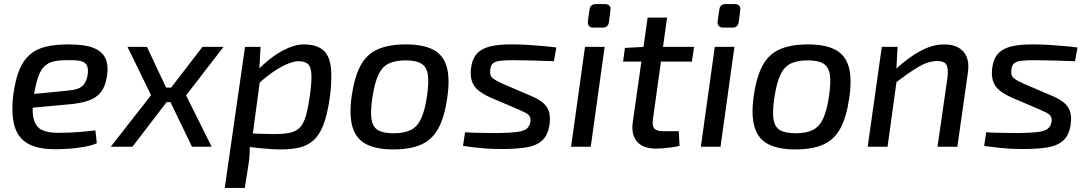

<svg xmlns="http://www.w3.org/2000/svg" viewBox="-20 -717 5319 938"><path d="M315 -500Q395 -500 438 -482.5Q481 -465 496 -429.5Q511 -394 502 -342Q495 -295 473 -267Q451 -239 412.5 -225.5Q374 -212 315 -207L75 -185L84 -252L309 -274Q341 -277 360.5 -284Q380 -291 391.5 -307Q403 -323 408 -350Q413 -384 403 -400Q393 -416 368.5 -420Q344 -424 305 -423Q267 -423 240.5 -416.5Q214 -410 196 -392Q178 -374 166.5 -341Q155 -308 146 -255Q134 -177 144.5 -136.5Q155 -96 185 -82Q215 -68 264 -68Q291 -68 323 -69.5Q355 -71 387 -74Q419 -77 446 -80L453 -17Q427 -6 390.5 0.5Q354 7 317 9.5Q280 12 250 12Q163 12 114.5 -16.5Q66 -45 50 -104.5Q34 -164 45 -255Q55 -328 74.5 -375.5Q94 -423 126 -450.5Q158 -478 204.5 -489Q251 -500 315 -500Z M698 -488 813 -243 627 0H521L718 -252L603 -488ZM866 -289 855 -218H742L752 -289ZM1072 -488 889 -251 1014 0H918L793 -259L969 -488Z M1464 -500Q1521 -500 1554 -476Q1587 -452 1595.5 -395Q1604 -338 1591 -238Q1579 -156 1559.5 -106Q1540 -56 1510.5 -30.5Q1481 -5 1442 4Q1403 13 1353 13Q1329 13 1300 11Q1271 9 1241.5 6Q1212 3 1184 -2Q1156 -7 1133 -13L1155 -67Q1209 -65 1251.5 -63.5Q1294 -62 1318 -62Q1366 -62 1396.5 -68.5Q1427 -75 1445 -94Q1463 -113 1473.5 -148.5Q1484 -184 1493 -243Q1503 -314 1501.5 -352Q1500 -390 1484.5 -404Q1469 -418 1438 -418Q1414 -418 1379 -402.5Q1344 -387 1304 -358.5Q1264 -330 1225 -290L1207 -333Q1225 -361 1254.5 -390Q1284 -419 1319.5 -444Q1355 -469 1392.5 -484.5Q1430 -500 1464 -500ZM1253 -488 1247 -377 1256 -368 1210 -25 1201 -8Q1200 18 1199 41.5Q1198 65 1193 93L1176 201H1078L1177 -488Z M1963 -500Q2047 -500 2096 -474.5Q2145 -449 2162 -392Q2179 -335 2165 -239Q2152 -147 2122.5 -91.5Q2093 -36 2039.5 -11.5Q1986 13 1902 13Q1819 13 1769.5 -12.5Q1720 -38 1702.5 -95.5Q1685 -153 1698 -247Q1711 -339 1740.5 -395Q1770 -451 1824 -475.5Q1878 -500 1963 -500ZM1963 -422Q1911 -422 1879 -406.5Q1847 -391 1828.5 -351.5Q1810 -312 1799 -239Q1789 -172 1795 -134Q1801 -96 1827 -81Q1853 -66 1903 -66Q1955 -66 1987 -82Q2019 -98 2037.5 -138Q2056 -178 2066 -247Q2076 -316 2070 -353.5Q2064 -391 2038 -406.5Q2012 -422 1963 -422Z M2488 -500Q2523 -500 2561 -497.5Q2599 -495 2634.5 -492Q2670 -489 2698 -485L2686 -418Q2640 -420 2593.5 -421Q2547 -422 2494 -423Q2453 -423 2427.5 -420.5Q2402 -418 2389.5 -408.5Q2377 -399 2375 -376Q2371 -348 2386.5 -335.5Q2402 -323 2433 -309L2566 -252Q2604 -237 2627.5 -219Q2651 -201 2660.5 -176Q2670 -151 2665 -112Q2658 -57 2629 -31Q2600 -5 2551.5 3Q2503 11 2434 11Q2389 11 2360.5 9Q2332 7 2305.5 4Q2279 1 2242 -4L2252 -71Q2275 -69 2302.5 -68.5Q2330 -68 2357.5 -67.5Q2385 -67 2410 -67Q2471 -68 2504 -72Q2537 -76 2552 -87.5Q2567 -99 2571 -120Q2574 -139 2567 -149.5Q2560 -160 2545.5 -167Q2531 -174 2509 -184L2375 -241Q2340 -257 2317 -275.5Q2294 -294 2285.5 -320.5Q2277 -347 2281 -383Q2287 -431 2311.5 -456.5Q2336 -482 2380 -491.5Q2424 -501 2488 -500Z M2934 -488 2866 0H2770L2838 -488ZM2935 -697Q2951 -697 2958 -688.5Q2965 -680 2962 -666L2955 -609Q2951 -582 2924 -582H2880Q2849 -582 2852 -614L2860 -669Q2863 -697 2891 -697Z M3239 -631 3170 -136Q3165 -103 3176.5 -89.5Q3188 -76 3222 -76H3296L3300 -5Q3283 0 3260.5 3Q3238 6 3217.5 7.5Q3197 9 3185 9Q3121 9 3091.5 -26Q3062 -61 3072 -125L3144 -631ZM3371 -488 3360 -416H3024L3033 -483L3129 -488Z M3568 -488 3500 0H3404L3472 -488ZM3569 -697Q3585 -697 3592 -688.5Q3599 -680 3596 -666L3589 -609Q3585 -582 3558 -582H3514Q3483 -582 3486 -614L3494 -669Q3497 -697 3525 -697Z M3927 -500Q4011 -500 4060 -474.5Q4109 -449 4126 -392Q4143 -335 4129 -239Q4116 -147 4086.5 -91.5Q4057 -36 4003.5 -11.5Q3950 13 3866 13Q3783 13 3733.5 -12.5Q3684 -38 3666.5 -95.5Q3649 -153 3662 -247Q3675 -339 3704.5 -395Q3734 -451 3788 -475.5Q3842 -500 3927 -500ZM3927 -422Q3875 -422 3843 -406.5Q3811 -391 3792.5 -351.5Q3774 -312 3763 -239Q3753 -172 3759 -134Q3765 -96 3791 -81Q3817 -66 3867 -66Q3919 -66 3951 -82Q3983 -98 4001.5 -138Q4020 -178 4030 -247Q4040 -316 4034 -353.5Q4028 -391 4002 -406.5Q3976 -422 3927 -422Z M4593 -500Q4634 -500 4661.5 -485Q4689 -470 4702 -440Q4715 -410 4709 -365L4657 0H4560L4609 -339Q4614 -385 4603 -402Q4592 -419 4558 -419Q4513 -418 4465.5 -389.5Q4418 -361 4352 -310L4350 -374Q4417 -436 4476.5 -468Q4536 -500 4593 -500ZM4365 -488 4358 -361 4364 -347 4316 0H4219L4288 -488Z M5034 -500Q5069 -500 5107 -497.5Q5145 -495 5180.5 -492Q5216 -489 5244 -485L5232 -418Q5186 -420 5139.5 -421Q5093 -422 5040 -423Q4999 -423 4973.5 -420.5Q4948 -418 4935.5 -408.5Q4923 -399 4921 -376Q4917 -348 4932.5 -335.5Q4948 -323 4979 -309L5112 -252Q5150 -237 5173.5 -219Q5197 -201 5206.5 -176Q5216 -151 5211 -112Q5204 -57 5175 -31Q5146 -5 5097.5 3Q5049 11 4980 11Q4935 11 4906.5 9Q4878 7 4851.5 4Q4825 1 4788 -4L4798 -71Q4821 -69 4848.5 -68.5Q4876 -68 4903.5 -67.5Q4931 -67 4956 -67Q5017 -68 5050 -72Q5083 -76 5098 -87.5Q5113 -99 5117 -120Q5120 -139 5113 -149.5Q5106 -160 5091.5 -167Q5077 -174 5055 -184L4921 -241Q4886 -257 4863 -275.5Q4840 -294 4831.5 -320.5Q4823 -347 4827 -383Q4833 -431 4857.5 -456.5Q4882 -482 4926 -491.5Q4970 -501 5034 -500Z"/></svg>

Font: Exo 2 Medium
Style: Italic
Weight: 500
Italic angle: -8°
Designer: Natanael Gama
Foundry: Natanael Gama
Version: Version 2.010